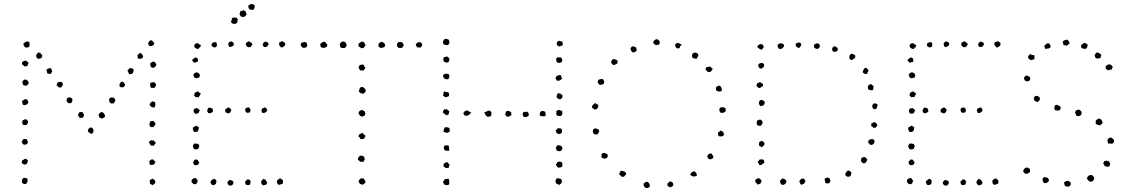

<svg xmlns="http://www.w3.org/2000/svg" viewBox="-20 -937 5757 980"><path d="M755.9 -730.5Q759.8 -727.5 760.7 -723.6Q761.7 -719.7 767.6 -720.7Q767.6 -715.8 765.6 -713.9Q763.7 -711.9 764.6 -707Q751 -699.2 744.1 -702.1Q737.3 -708 736.8 -710.4Q736.3 -712.9 736.3 -714.8Q737.3 -721.7 742.2 -727.1Q747.1 -732.4 755.9 -730.5ZM129.9 -722.7Q130.9 -713.9 130.4 -711.9Q129.9 -710 131.8 -708Q131.8 -705.1 130.4 -703.6Q128.9 -702.1 128.9 -697.3Q126 -695.3 121.1 -695.3Q116.2 -695.3 111.3 -693.4Q106.4 -698.2 105 -699.2Q103.5 -700.2 101.6 -704.1Q99.6 -708 99.6 -714.8Q106.4 -720.7 110.4 -723.1Q114.3 -725.6 120.1 -725.6ZM196.3 -657.2Q194.3 -655.3 194.8 -651.9Q195.3 -648.4 195.3 -643.6Q191.4 -643.6 189.5 -641.6Q187.5 -639.6 185.5 -637.7Q179.7 -638.7 173.8 -636.7Q168.9 -640.6 166 -645.5Q163.1 -650.4 165 -656.2Q169.9 -663.1 170.4 -664.1Q170.9 -665 172.9 -667Q174.8 -668.9 178.2 -668.5Q181.6 -668 184.6 -668Q187.5 -664.1 189.5 -661.1Q191.4 -658.2 196.3 -657.2ZM682.6 -639.6Q682.6 -643.6 682.6 -647.5Q682.6 -651.4 681.6 -653.3Q687.5 -663.1 691.9 -665Q696.3 -667 701.2 -665Q707 -656.2 709.5 -652.8Q711.9 -649.4 710 -647.5Q707 -640.6 704.1 -638.7Q701.2 -636.7 699.2 -636.7Q689.5 -637.7 687 -637.7Q684.6 -637.7 682.6 -639.6ZM590.8 -494.1Q590.8 -503.9 589.8 -507.8Q594.7 -516.6 599.1 -519Q603.5 -521.5 609.4 -518.6Q615.2 -509.8 617.7 -506.8Q620.1 -503.9 618.2 -502Q614.3 -495.1 611.8 -493.2Q609.4 -491.2 607.4 -491.2Q596.7 -492.2 594.7 -492.2Q592.8 -492.2 590.8 -494.1ZM91.8 -618.2Q94.7 -620.1 96.2 -621.6Q97.7 -623 100.6 -625Q108.4 -627 111.3 -627.9Q121.1 -622.1 123 -620.1Q125 -618.2 125 -613.3Q121.1 -605.5 120.6 -603.5Q120.1 -601.6 119.1 -599.6Q115.2 -599.6 113.3 -598.6Q111.3 -597.7 108.4 -597.7Q103.5 -598.6 100.1 -602.5Q96.7 -606.4 92.8 -608.4ZM748 -615.2Q759.8 -623 762.7 -622.1Q765.6 -621.1 769.5 -621.1Q771.5 -617.2 773.9 -614.7Q776.4 -612.3 778.3 -609.4L774.4 -598.6Q765.6 -590.8 764.6 -590.8Q762.7 -589.8 759.8 -591.3Q756.8 -592.8 753.9 -591.8Q750 -597.7 748.5 -599.6Q747.1 -601.6 747.1 -606.4ZM239.3 -589.8Q245.1 -575.2 247.1 -574.2Q243.2 -564.5 240.7 -562.5Q238.3 -560.5 236.3 -559.6Q233.4 -558.6 230.5 -560.1Q227.5 -561.5 222.7 -561.5Q219.7 -566.4 219.2 -571.8Q218.8 -577.1 216.8 -582Q229.5 -588.9 231.9 -588.9Q234.4 -588.9 239.3 -589.8ZM662.1 -582Q661.1 -568.4 658.7 -565.4Q656.2 -562.5 653.3 -559.6Q641.6 -557.6 640.6 -559.1Q639.6 -560.5 638.7 -559.6Q636.7 -565.4 634.3 -569.3Q631.8 -573.2 630.9 -579.1Q635.7 -581.1 637.7 -584.5Q639.6 -587.9 643.6 -589.8Q649.4 -587.9 654.8 -587.4Q660.2 -586.9 662.1 -582ZM749 -490.2Q749 -494.1 747.6 -497.1Q746.1 -500 746.1 -502.9Q746.1 -509.8 747.6 -510.7Q749 -511.7 747.1 -513.7Q754.9 -515.6 758.3 -517.1Q761.7 -518.6 766.6 -516.6Q771.5 -514.6 772.9 -512.2Q774.4 -509.8 776.4 -506.8Q776.4 -502 773.4 -496.1Q771.5 -489.3 765.6 -488.3Q754.9 -489.3 753.4 -488.8Q752 -488.3 749 -490.2ZM293.9 -519.5Q295.9 -515.6 297.9 -514.6Q299.8 -513.7 300.8 -509.8Q301.8 -504.9 297.9 -498Q295.9 -496.1 294.4 -493.7Q293 -491.2 289.1 -490.2Q280.3 -490.2 280.3 -491.2Q280.3 -492.2 278.3 -493.2Q269.5 -502 267.6 -502Q268.6 -504.9 271 -506.8Q273.4 -508.8 271.5 -513.7Q281.2 -520.5 285.2 -519Q289.1 -517.6 293.9 -519.5ZM126 -519.5Q127 -511.7 124 -507.3Q121.1 -502.9 116.2 -501Q111.3 -499 106 -500Q100.6 -501 96.7 -504.9Q97.7 -509.8 95.7 -512.2Q93.8 -514.6 93.8 -518.6Q100.6 -530.3 103.5 -530.3Q106.4 -531.2 110.8 -530.8Q115.2 -530.3 118.2 -528.3Q122.1 -522.5 123 -522Q124 -521.5 126 -519.5ZM559.6 -408.2Q556.6 -410.2 553.7 -409.2Q550.8 -408.2 548.8 -408.2Q539.1 -415 539.1 -416Q539.1 -417 538.1 -418.9Q538.1 -423.8 537.1 -426.3Q536.1 -428.7 537.1 -430.7Q540 -438.5 548.8 -439.5Q557.6 -440.4 565.4 -435.5Q564.5 -431.6 566.4 -429.7Q568.4 -427.7 568.4 -424.8Q568.4 -419.9 564.9 -416.5Q561.5 -413.1 559.6 -408.2ZM347.7 -415Q345.7 -413.1 342.8 -412.1Q339.8 -411.1 337.9 -409.2Q328.1 -410.2 323.2 -415.5Q318.4 -420.9 320.3 -428.7Q322.3 -439.5 332.5 -439.9Q342.8 -440.4 349.6 -431.6Q349.6 -424.8 347.7 -415ZM771.5 -416Q776.4 -392.6 765.6 -387.7Q754.9 -388.7 751 -393.1Q747.1 -397.5 744.1 -399.4Q743.2 -406.2 747.6 -411.1Q752 -416 756.8 -419.9Q760.7 -418.9 763.7 -418Q766.6 -417 771.5 -416ZM119.1 -428.7Q121.1 -418.9 126 -418L121.1 -407.2Q111.3 -400.4 107.4 -399.9Q103.5 -399.4 98.6 -401.4Q95.7 -404.3 94.7 -409.7Q93.8 -415 91.8 -420.9Q102.5 -427.7 105.5 -429.7Q108.4 -431.6 112.3 -430.7ZM401.4 -364.3Q408.2 -353.5 408.2 -350.6Q409.2 -346.7 407.2 -343.8Q405.3 -340.8 403.3 -336.9Q399.4 -336.9 396 -335.4Q392.6 -334 386.7 -335.9Q380.9 -344.7 379.4 -346.2Q377.9 -347.7 377.9 -350.6Q379.9 -354.5 381.3 -357.4Q382.8 -360.4 383.8 -363.3Q388.7 -365.2 391.6 -365.2Q394.5 -365.2 401.4 -364.3ZM502 -331.1Q498 -333 493.7 -334.5Q489.3 -335.9 486.3 -338.9Q485.4 -341.8 484.9 -344.7Q484.4 -347.7 482.4 -349.6Q484.4 -351.6 485.8 -355Q487.3 -358.4 489.3 -360.4Q498 -366.2 498.5 -365.7Q499 -365.2 500 -365.2Q510.7 -360.4 511.2 -356.9Q511.7 -353.5 514.6 -352.5Q514.6 -348.6 515.6 -346.2Q516.6 -343.8 514.6 -339.8Q512.7 -336.9 508.3 -335.9Q503.9 -335 502 -331.1ZM764.6 -290Q761.7 -289.1 759.3 -288.1Q756.8 -287.1 753.9 -288.1Q750 -288.1 748.5 -290.5Q747.1 -293 744.1 -293Q742.2 -301.8 742.7 -302.2Q743.2 -302.7 743.2 -304.7Q747.1 -315.4 746.6 -316.4Q746.1 -317.4 748 -318.4Q752.9 -318.4 756.8 -319.3Q760.7 -320.3 763.7 -319.3Q769.5 -312.5 771.5 -309.6Q773.4 -306.6 773.4 -303.7Q772.5 -298.8 769.5 -296.4Q766.6 -293.9 764.6 -290ZM97.7 -299.8Q94.7 -302.7 93.8 -309.1Q92.8 -315.4 94.7 -321.3Q98.6 -323.2 101.6 -325.7Q104.5 -328.1 109.4 -328.1Q121.1 -329.1 124 -311.5Q116.2 -297.9 110.4 -298.3Q104.5 -298.8 97.7 -299.8ZM439.5 -285.2Q440.4 -287.1 445.3 -286.1Q450.2 -285.2 452.1 -283.2Q460 -271.5 456.1 -261.7Q450.2 -253.9 446.3 -253.4Q442.4 -252.9 440.4 -257.8Q431.6 -261.7 429.7 -264.6Q427.7 -267.6 428.7 -272.5Q428.7 -277.3 432.6 -279.8Q436.5 -282.2 439.5 -285.2ZM762.7 -221.7Q767.6 -214.8 771 -212.9Q774.4 -210.9 774.4 -208Q774.4 -203.1 770.5 -200.7Q766.6 -198.2 764.6 -193.4Q760.7 -193.4 756.8 -193.4Q752.9 -193.4 750 -194.3Q744.1 -205.1 742.7 -206.1Q741.2 -207 740.2 -209Q741.2 -215.8 746.1 -219.2Q751 -222.7 756.8 -218.8ZM122.1 -216.8Q123 -204.1 114.7 -200.2Q106.4 -196.3 96.7 -201.2Q94.7 -203.1 94.2 -207Q93.8 -210.9 89.8 -211.9Q91.8 -216.8 94.7 -220.2Q97.7 -223.6 100.6 -227.5H112.3Q116.2 -225.6 117.7 -222.2Q119.1 -218.8 122.1 -216.8ZM774.4 -111.3Q771.5 -105.5 769.5 -103.5Q767.6 -101.6 766.6 -97.7Q750 -92.8 744.1 -97.7Q743.2 -101.6 743.2 -106Q743.2 -110.4 741.2 -113.3Q750 -122.1 752.4 -123Q754.9 -124 761.7 -123Q764.6 -120.1 767.1 -116.7Q769.5 -113.3 774.4 -111.3ZM123 -118.2Q120.1 -111.3 120.1 -108.4Q120.1 -105.5 118.2 -103.5Q117.2 -101.6 113.8 -99.6Q110.4 -97.7 107.4 -96.7Q101.6 -96.7 98.6 -99.6Q95.7 -102.5 90.8 -105.5Q90.8 -115.2 93.8 -118.2Q106.4 -126 107.9 -126.5Q109.4 -127 114.3 -126Q115.2 -123 118.2 -121.6Q121.1 -120.1 123 -118.2ZM112.3 2Q103.5 3.9 100.1 1Q96.7 -2 91.8 -4.9Q92.8 -8.8 91.8 -11.7Q90.8 -14.6 91.8 -17.6Q97.7 -25.4 97.2 -26.9Q96.7 -28.3 98.6 -28.3Q111.3 -31.2 120.1 -24.4Q124 -7.8 112.3 2ZM758.8 7.8Q753.9 5.9 751 3.9Q748 2 745.1 0Q744.1 -5.9 744.6 -9.8Q745.1 -13.7 744.1 -18.6Q749 -18.6 752 -21.5Q754.9 -24.4 759.8 -25.4Q763.7 -20.5 768.6 -18.1Q773.4 -15.6 772.5 -6.8Q770.5 1 766.6 2.9Q762.7 4.9 758.8 7.8Z M1083 -720.7Q1084 -717.8 1085.9 -716.3Q1087.9 -714.8 1086.9 -710Q1086.9 -701.2 1084.5 -698.2Q1082 -695.3 1077.1 -695.3Q1072.3 -694.3 1068.8 -696.8Q1065.4 -699.2 1061.5 -701.2Q1056.6 -710.9 1064.5 -717.8Q1075.2 -723.6 1077.6 -722.2Q1080.1 -720.7 1083 -720.7ZM1423.8 -726.6Q1431.6 -718.8 1434.6 -717.8Q1437.5 -709 1432.6 -703.1Q1423.8 -696.3 1420.9 -695.3Q1418 -694.3 1414.1 -695.3Q1409.2 -702.1 1407.2 -704.1Q1405.3 -706.1 1403.3 -710Q1404.3 -712.9 1405.3 -714.8Q1406.2 -716.8 1405.3 -720.7Q1410.2 -722.7 1414.1 -724.1Q1418 -725.6 1423.8 -726.6ZM1005.9 -706.1Q1002.9 -698.2 1002 -697.3Q1001 -696.3 1001 -694.3Q996.1 -695.3 995.6 -692.4Q995.1 -689.5 993.2 -686.5Q980.5 -688.5 976.1 -692.9Q971.7 -697.3 971.7 -701.2Q970.7 -709 977.1 -713.4Q983.4 -717.8 992.2 -715.8Q994.1 -710.9 998.5 -710Q1002.9 -709 1005.9 -706.1ZM1268.6 -710Q1266.6 -707 1263.7 -703.6Q1260.7 -700.2 1258.8 -696.3Q1254.9 -697.3 1251 -696.3Q1247.1 -695.3 1244.1 -697.3Q1235.4 -705.1 1235.4 -706.1Q1234.4 -714.8 1235.8 -716.3Q1237.3 -717.8 1238.3 -719.7Q1240.2 -721.7 1243.7 -723.1Q1247.1 -724.6 1252 -726.6Q1255.9 -724.6 1257.8 -721.7Q1259.8 -718.8 1264.6 -717.8ZM1345.7 -721.7Q1347.7 -718.8 1349.6 -715.8Q1351.6 -712.9 1350.6 -708Q1345.7 -705.1 1343.8 -699.2Q1331.1 -695.3 1329.6 -697.3Q1328.1 -699.2 1324.2 -699.2Q1324.2 -702.1 1322.3 -705.1Q1320.3 -708 1321.3 -710.9Q1322.3 -718.8 1335 -725.6Q1338.9 -724.6 1340.3 -722.2Q1341.8 -719.7 1345.7 -721.7ZM988.3 -620.1Q983.4 -621.1 980.5 -619.6Q977.5 -618.2 974.6 -616.2Q964.8 -620.1 960 -630.9Q972.7 -639.6 975.6 -644.5Q979.5 -643.6 983.9 -641.6Q988.3 -639.6 990.2 -633.8Q991.2 -631.8 990.2 -627.4Q989.3 -623 988.3 -620.1ZM1001 -550.8Q996.1 -543 997.1 -543Q998 -543 996.1 -541Q990.2 -540 984.4 -538.1Q978.5 -536.1 973.6 -540Q970.7 -544.9 968.3 -548.8Q965.8 -552.7 967.8 -558.6Q977.5 -567.4 979.5 -566.9Q981.4 -566.4 983.4 -568.4Q987.3 -567.4 990.2 -565.4Q993.2 -563.5 997.1 -561.5Q999 -553.7 1001 -550.8ZM1004.9 -460.9Q1001 -449.2 998 -447.3Q995.1 -445.3 996.1 -440.4Q991.2 -440.4 987.8 -441.4Q984.4 -442.4 980.5 -440.4Q977.5 -442.4 976.1 -444.3Q974.6 -446.3 970.7 -447.3Q970.7 -452.1 972.2 -453.6Q973.6 -455.1 971.7 -460Q975.6 -464.8 983.9 -468.8Q992.2 -472.7 997.1 -463.9ZM1065.4 -381.8Q1066.4 -377.9 1066.4 -374.5Q1066.4 -371.1 1067.4 -369.1Q1064.5 -364.3 1057.6 -360.8Q1050.8 -357.4 1042 -360.4Q1041 -364.3 1039.1 -366.2Q1037.1 -368.2 1038.1 -375Q1043 -385.7 1043.9 -385.7Q1044.9 -385.7 1044.9 -387.7Q1056.6 -387.7 1059.1 -385.3Q1061.5 -382.8 1065.4 -381.8ZM1000 -374Q994.1 -360.4 989.3 -357.4Q985.4 -357.4 982.4 -356.9Q979.5 -356.4 975.6 -356.4Q975.6 -359.4 972.7 -360.8Q969.7 -362.3 968.8 -365.2Q965.8 -377 974.6 -383.8Q978.5 -382.8 980.5 -384.3Q982.4 -385.7 987.3 -384.8Q990.2 -381.8 993.7 -379.4Q997.1 -377 1000 -374ZM1148.4 -388.7Q1151.4 -385.7 1154.8 -383.3Q1158.2 -380.9 1161.1 -377Q1157.2 -364.3 1153.3 -361.3Q1149.4 -358.4 1144.5 -358.4Q1132.8 -362.3 1131.8 -363.3Q1127.9 -373 1129.4 -375.5Q1130.9 -377.9 1131.8 -379.9Q1142.6 -387.7 1142.6 -387.7ZM1252 -361.3Q1248 -363.3 1246.1 -361.8Q1244.1 -360.4 1241.2 -361.3Q1233.4 -365.2 1233.9 -366.2Q1234.4 -367.2 1233.4 -369.1Q1230.5 -374 1231.9 -379.4Q1233.4 -384.8 1236.3 -386.7Q1247.1 -387.7 1247.6 -388.7Q1248 -389.6 1249 -389.6Q1260.7 -379.9 1258.8 -372.6Q1256.8 -365.2 1252 -361.3ZM1336.9 -387.7Q1339.8 -382.8 1342.3 -378.9Q1344.7 -375 1342.8 -370.1Q1333 -360.4 1329.1 -360.8Q1325.2 -361.3 1320.3 -360.4Q1317.4 -362.3 1316.9 -366.7Q1316.4 -371.1 1313.5 -373Q1315.4 -377 1316.4 -378.4Q1317.4 -379.9 1319.3 -384.8Q1325.2 -383.8 1327.6 -386.7Q1330.1 -389.6 1336.9 -387.7ZM991.2 -267.6Q986.3 -265.6 982.4 -264.2Q978.5 -262.7 970.7 -263.7Q969.7 -266.6 968.3 -268.1Q966.8 -269.5 964.8 -274.4Q964.8 -275.4 964.4 -279.8Q963.9 -284.2 964.8 -286.1Q976.6 -293 982.4 -295.9Q986.3 -293.9 988.8 -291.5Q991.2 -289.1 995.1 -288.1Q994.1 -276.4 992.7 -274.4Q991.2 -272.5 991.2 -267.6ZM993.2 -202.1Q995.1 -199.2 995.6 -196.3Q996.1 -193.4 998 -191.4Q997.1 -187.5 995.1 -185.5Q993.2 -183.6 994.1 -178.7Q981.4 -172.9 978.5 -174.3Q975.6 -175.8 970.7 -175.8Q968.8 -180.7 966.3 -183.6Q963.9 -186.5 964.8 -194.3Q970.7 -206.1 977.1 -204.6Q983.4 -203.1 993.2 -202.1ZM990.2 -120.1Q991.2 -112.3 993.7 -111.8Q996.1 -111.3 997.1 -109.4Q996.1 -106.4 994.6 -102.5Q993.2 -98.6 991.2 -96.7Q976.6 -90.8 971.7 -95.7Q966.8 -100.6 965.8 -108.4Q971.7 -119.1 973.6 -120.6Q975.6 -122.1 977.5 -124Q979.5 -122.1 983.9 -122.1Q988.3 -122.1 990.2 -120.1ZM978.5 3.9Q974.6 1 966.8 2.9Q964.8 0 962.9 -2.9Q960.9 -5.9 958 -7.8Q957 -12.7 958 -15.1Q959 -17.6 960 -21.5Q969.7 -28.3 972.2 -27.8Q974.6 -27.3 976.6 -29.3Q981.4 -27.3 983.4 -22.9Q985.4 -18.6 989.3 -15.6Q987.3 -2 978.5 3.9ZM1078.1 -23.4Q1079.1 -18.6 1081.5 -17.6Q1084 -16.6 1085 -12.7Q1085 -7.8 1083 -5.9Q1081.1 -3.9 1083 1Q1079.1 2 1077.6 4.4Q1076.2 6.8 1071.3 7.8Q1069.3 7.8 1065.9 7.8Q1062.5 7.8 1060.5 5.9Q1057.6 -2 1056.2 -2Q1054.7 -2 1054.7 -3.9Q1053.7 -6.8 1055.2 -9.3Q1056.6 -11.7 1057.6 -15.6Q1062.5 -17.6 1066.4 -21.5Q1070.3 -25.4 1078.1 -23.4ZM1322.3 -24.4Q1327.1 -22.5 1332 -21Q1336.9 -19.5 1338.9 -12.7Q1345.7 -6.8 1343.3 -2.9Q1340.8 1 1338.9 4.9Q1335 6.8 1331.1 7.8Q1327.1 8.8 1321.3 8.8Q1318.4 5.9 1316.4 2.4Q1314.5 -1 1312.5 -3.9Q1312.5 -7.8 1313.5 -9.8Q1314.5 -11.7 1314.5 -15.6Q1320.3 -15.6 1322.3 -24.4ZM1259.8 -9.8Q1257.8 -4.9 1257.8 -1.5Q1257.8 2 1254.9 5.9Q1238.3 10.7 1233.4 2.9Q1232.4 -3.9 1231 -4.9Q1229.5 -5.9 1231.4 -10.7Q1241.2 -18.6 1241.2 -20Q1241.2 -21.5 1242.2 -21.5Q1253.9 -21.5 1255.4 -17.6Q1256.8 -13.7 1259.8 -9.8ZM1151.4 -18.6Q1163.1 -17.6 1170.9 -10.7Q1172.9 0 1167.5 5.4Q1162.1 10.7 1157.2 10.7Q1149.4 10.7 1144 4.4Q1138.7 -2 1142.6 -9.8Q1144.5 -12.7 1146.5 -13.7Q1148.4 -14.6 1151.4 -18.6ZM1403.3 6.8Q1398.4 3.9 1395.5 -1Q1391.6 -11.7 1395.5 -17.6Q1405.3 -24.4 1406.2 -25.4Q1407.2 -26.4 1409.2 -26.4Q1414.1 -26.4 1416.5 -22.9Q1418.9 -19.5 1422.9 -18.6Q1425.8 -13.7 1424.3 -10.3Q1422.9 -6.8 1424.8 -2Q1420.9 2 1415 3.4Q1409.2 4.9 1403.3 6.8ZM1150.4 -697.3Q1148.4 -701.2 1146.5 -705.6Q1144.5 -710 1145.5 -715.8Q1148.4 -717.8 1149.4 -720.7Q1150.4 -723.6 1154.3 -724.6Q1160.2 -726.6 1165 -723.6Q1169.9 -720.7 1173.8 -716.8Q1173.8 -707 1168.9 -702.1Q1159.2 -696.3 1150.4 -697.3ZM1273.4 -886.7Q1268.6 -887.7 1264.6 -887.2Q1260.7 -886.7 1254.9 -888.7Q1247.1 -896.5 1248 -900.4Q1249 -904.3 1247.1 -908.2Q1252 -912.1 1258.3 -915Q1264.6 -918 1271.5 -915Q1275.4 -914.1 1276.4 -911.6Q1277.3 -909.2 1281.2 -907.2Q1279.3 -897.5 1277.3 -893.6Q1275.4 -889.6 1273.4 -886.7ZM1239.3 -864.3Q1237.3 -859.4 1234.4 -857.9Q1231.4 -856.4 1229.5 -851.6Q1225.6 -850.6 1222.2 -851.1Q1218.8 -851.6 1215.8 -850.6Q1208 -852.5 1207 -856.4Q1206.1 -860.4 1203.1 -861.3Q1204.1 -867.2 1204.1 -870.1Q1204.1 -873 1206.1 -878.9Q1210.9 -880.9 1215.8 -882.3Q1220.7 -883.8 1225.6 -884.8Q1228.5 -882.8 1230.5 -880.4Q1232.4 -877.9 1235.4 -876Q1235.4 -867.2 1239.3 -864.3ZM1188.5 -845.7Q1190.4 -843.8 1190.9 -841.3Q1191.4 -838.9 1195.3 -836.9Q1191.4 -835 1191.4 -830.6Q1191.4 -826.2 1192.4 -824.2Q1186.5 -817.4 1184.6 -816.9Q1182.6 -816.4 1181.6 -814.5Q1178.7 -816.4 1174.8 -815.4Q1170.9 -814.5 1168 -816.4Q1165 -817.4 1163.1 -819.8Q1161.1 -822.3 1159.2 -824.2Q1160.2 -831.1 1162.1 -833.5Q1164.1 -835.9 1163.1 -842.8Q1167 -847.7 1173.8 -847.7Q1180.7 -847.7 1188.5 -845.7Z M1747.1 -702.1Q1747.1 -697.3 1744.1 -696.3Q1741.2 -695.3 1740.2 -691.4Q1735.4 -691.4 1727.5 -691.9Q1719.7 -692.4 1716.8 -697.3Q1713.9 -710.9 1713.9 -711.9Q1714.8 -714.8 1717.3 -716.3Q1719.7 -717.8 1720.7 -721.7Q1731.4 -726.6 1735.4 -724.6Q1739.3 -722.7 1743.2 -721.7Q1743.2 -719.7 1745.1 -716.8Q1747.1 -713.9 1748.5 -710.9Q1750 -708 1750 -705.6Q1750 -703.1 1747.1 -702.1ZM1543.9 -720.7Q1549.8 -708 1547.9 -703.1Q1545.9 -698.2 1543.9 -695.3Q1538.1 -693.4 1532.2 -692.9Q1526.4 -692.4 1522.5 -695.3Q1514.6 -705.1 1514.6 -706.1Q1516.6 -713.9 1516.6 -716.8Q1529.3 -723.6 1534.2 -722.7Q1539.1 -721.7 1543.9 -720.7ZM1845.7 -703.1Q1843.8 -701.2 1840.8 -700.2Q1837.9 -699.2 1838.9 -694.3Q1835 -692.4 1832.5 -692.4Q1830.1 -692.4 1826.2 -690.4Q1821.3 -692.4 1818.4 -695.3Q1815.4 -698.2 1810.5 -700.2Q1810.5 -704.1 1810.1 -707Q1809.6 -710 1809.6 -713.9Q1814.5 -716.8 1818.4 -719.7Q1822.3 -722.7 1827.1 -725.6Q1837.9 -720.7 1838.9 -720.7Q1842.8 -710.9 1844.2 -709Q1845.7 -707 1845.7 -703.1ZM2040 -710.9Q2041 -704.1 2038.1 -700.7Q2035.2 -697.3 2033.2 -693.4Q2027.3 -693.4 2022.9 -692.4Q2018.6 -691.4 2013.7 -693.4Q2011.7 -695.3 2009.8 -697.8Q2007.8 -700.2 2005.9 -702.1Q2007.8 -705.1 2006.8 -709Q2005.9 -712.9 2006.8 -714.8Q2010.7 -718.8 2011.7 -719.7Q2012.7 -720.7 2014.6 -722.7Q2021.5 -722.7 2023.9 -722.7Q2026.4 -722.7 2032.2 -721.7Q2035.2 -715.8 2040 -710.9ZM2127.9 -720.7Q2137.7 -711.9 2133.8 -702.1Q2127 -696.3 2125 -694.3Q2121.1 -693.4 2117.2 -694.8Q2113.3 -696.3 2108.4 -695.3Q2101.6 -707 2102.5 -711.9Q2111.3 -721.7 2116.7 -721.7Q2122.1 -721.7 2127.9 -720.7ZM1637.7 -724.6Q1644.5 -716.8 1645 -715.8Q1645.5 -714.8 1648.4 -712.9Q1650.4 -710.9 1649.9 -708.5Q1649.4 -706.1 1650.4 -701.2Q1641.6 -693.4 1636.7 -693.4Q1627 -693.4 1626 -692.9Q1625 -692.4 1623 -693.4Q1621.1 -694.3 1618.2 -697.3Q1615.2 -700.2 1615.2 -702.1Q1616.2 -706.1 1615.2 -707Q1614.3 -708 1614.3 -712.9Q1623 -719.7 1627 -722.2Q1630.9 -724.6 1634.8 -722.7ZM1946.3 -707Q1945.3 -698.2 1937 -694.8Q1928.7 -691.4 1918.9 -693.4Q1917 -695.3 1915 -697.8Q1913.1 -700.2 1909.2 -701.2Q1913.1 -703.1 1912.1 -707Q1911.1 -710.9 1913.1 -713.9Q1917 -718.8 1920.9 -721.2Q1924.8 -723.6 1926.8 -723.6Q1930.7 -723.6 1933.1 -721.7Q1935.5 -719.7 1939.5 -718.8Q1944.3 -712.9 1944.3 -710.9Q1944.3 -709 1946.3 -707ZM1835.9 -606.4Q1838.9 -602.5 1839.8 -597.7Q1840.8 -592.8 1845.7 -591.8Q1842.8 -586.9 1839.8 -582.5Q1836.9 -578.1 1831.1 -576.2Q1824.2 -579.1 1821.8 -577.6Q1819.3 -576.2 1817.4 -578.1Q1815.4 -581.1 1814 -585Q1812.5 -588.9 1809.6 -591.8Q1813.5 -595.7 1813.5 -602.5Q1823.2 -609.4 1835.9 -606.4ZM1847.7 -474.6Q1843.8 -468.8 1843.8 -467.3Q1843.8 -465.8 1842.8 -464.8Q1840.8 -462.9 1837.9 -461.4Q1835 -460 1833 -458Q1826.2 -461.9 1824.7 -460.9Q1823.2 -460 1821.3 -460.9Q1819.3 -462.9 1817.4 -464.8Q1815.4 -466.8 1811.5 -467.8Q1814.5 -484.4 1817.4 -488.3Q1820.3 -492.2 1825.7 -493.2Q1831.1 -494.1 1835.9 -490.2Q1843.8 -483.4 1844.7 -480.5Q1845.7 -477.5 1847.7 -474.6ZM1841.8 -369.1Q1841.8 -364.3 1842.8 -362.8Q1843.8 -361.3 1845.7 -358.4Q1839.8 -346.7 1840.3 -346.7Q1840.8 -346.7 1836.9 -344.7Q1830.1 -340.8 1826.2 -342.8Q1822.3 -344.7 1817.4 -345.7Q1815.4 -347.7 1814.5 -351.6Q1813.5 -355.5 1809.6 -357.4Q1809.6 -362.3 1812 -365.7Q1814.5 -369.1 1816.4 -372.1Q1820.3 -373 1823.2 -374Q1826.2 -375 1830.1 -376Q1833 -374 1835 -372.1Q1836.9 -370.1 1841.8 -369.1ZM1845.7 -244.1Q1846.7 -240.2 1843.3 -239.3Q1839.8 -238.3 1841.8 -232.4Q1832 -223.6 1819.3 -228.5Q1814.5 -238.3 1812.5 -238.8Q1810.5 -239.3 1809.6 -241.2Q1809.6 -247.1 1814.5 -251Q1820.3 -254.9 1826.2 -257.3Q1832 -259.8 1834 -253.9Q1841.8 -247.1 1845.7 -244.1ZM1841.8 -122.1Q1837.9 -116.2 1836.4 -114.3Q1835 -112.3 1834 -110.4Q1829.1 -111.3 1825.2 -111.3Q1821.3 -111.3 1816.4 -112.3Q1814.5 -117.2 1810.5 -119.1Q1806.6 -121.1 1805.7 -126Q1810.5 -134.8 1812.5 -137.2Q1814.5 -139.6 1817.4 -141.6Q1822.3 -143.6 1828.6 -142.1Q1835 -140.6 1838.9 -135.7ZM1844.7 -3.9Q1835.9 2.9 1834 4.4Q1832 5.9 1830.1 5.9Q1828.1 5.9 1825.2 3.9Q1822.3 2 1818.4 2.9Q1815.4 -1 1813 -4.4Q1810.5 -7.8 1810.5 -12.7Q1811.5 -17.6 1815.4 -20.5Q1819.3 -23.4 1821.3 -26.4Q1826.2 -27.3 1829.6 -26.9Q1833 -26.4 1836.9 -25.4Q1838.9 -19.5 1842.8 -16.1Q1846.7 -12.7 1844.7 -3.9Z M2247.1 -738.3Q2256.8 -739.3 2261.2 -737.8Q2265.6 -736.3 2270.5 -734.4Q2276.4 -719.7 2272.5 -713.9Q2268.6 -708 2262.7 -706.1Q2258.8 -706.1 2252 -708Q2245.1 -710 2243.2 -711.9Q2240.2 -721.7 2241.2 -723.1Q2242.2 -724.6 2242.2 -726.6Q2243.2 -731.4 2246.1 -732.4Q2249 -733.4 2247.1 -738.3ZM2850.6 -723.6Q2850.6 -717.8 2852.1 -714.4Q2853.5 -710.9 2851.6 -705.1Q2846.7 -705.1 2843.8 -703.1Q2840.8 -701.2 2835.9 -699.2Q2833 -701.2 2828.1 -703.1Q2823.2 -705.1 2822.3 -710Q2820.3 -712.9 2821.8 -715.8Q2823.2 -718.8 2824.2 -723.6Q2826.2 -725.6 2831.5 -728Q2836.9 -730.5 2839.8 -725.6Q2843.8 -727.5 2845.7 -726.6Q2847.7 -725.6 2850.6 -723.6ZM2246.1 -622.1Q2243.2 -627 2243.2 -630.9Q2243.2 -634.8 2243.2 -642.6Q2252.9 -649.4 2265.6 -647.5Q2266.6 -643.6 2270.5 -642.1Q2274.4 -640.6 2273.4 -636.7Q2274.4 -627 2271 -622.6Q2267.6 -618.2 2263.7 -618.2Q2259.8 -616.2 2255.4 -618.2Q2251 -620.1 2246.1 -622.1ZM2848.6 -620.1Q2843.8 -619.1 2838.9 -617.2Q2834 -615.2 2829.1 -616.2Q2816.4 -620.1 2819.3 -638.7Q2823.2 -644.5 2829.1 -644Q2835 -643.6 2841.8 -644.5Q2843.8 -641.6 2846.2 -639.6Q2848.6 -637.7 2849.6 -632.8Q2850.6 -629.9 2849.1 -627Q2847.7 -624 2848.6 -620.1ZM2841.8 -553.7Q2844.7 -549.8 2845.7 -544.9Q2846.7 -540 2848.6 -535.2Q2843.8 -530.3 2837.9 -526.9Q2832 -523.4 2822.3 -525.4Q2820.3 -528.3 2818.8 -531.7Q2817.4 -535.2 2815.4 -537.1Q2819.3 -544.9 2818.8 -545.4Q2818.4 -545.9 2820.3 -547.9Q2832 -554.7 2834.5 -553.7Q2836.9 -552.7 2841.8 -553.7ZM2271.5 -557.6Q2271.5 -554.7 2272.9 -551.8Q2274.4 -548.8 2274.4 -546.9Q2274.4 -543 2271.5 -540.5Q2268.6 -538.1 2269.5 -533.2Q2255.9 -530.3 2248.5 -536.1Q2241.2 -542 2241.2 -553.7Q2249 -558.6 2250 -559.1Q2251 -559.6 2251 -560.5Q2257.8 -561.5 2262.2 -560.5Q2266.6 -559.6 2271.5 -557.6ZM2829.1 -462.9Q2830.1 -459 2840.8 -459Q2842.8 -457 2845.7 -455.1Q2848.6 -453.1 2850.6 -451.2V-438.5Q2846.7 -436.5 2844.2 -432.6Q2841.8 -428.7 2833 -430.7Q2824.2 -436.5 2823.2 -438Q2822.3 -439.5 2821.3 -440.4Q2821.3 -449.2 2822.3 -451.2Q2823.2 -453.1 2824.2 -455.1ZM2246.1 -469.7Q2251 -468.8 2256.8 -467.8Q2262.7 -466.8 2267.6 -465.8Q2272.5 -461.9 2272.5 -456.1Q2272.5 -450.2 2270.5 -445.3Q2265.6 -445.3 2262.7 -442.9Q2259.8 -440.4 2255.9 -440.4Q2250 -441.4 2247.1 -444.8Q2244.1 -448.2 2240.2 -451.2Q2245.1 -460 2244.1 -460.4Q2243.2 -460.9 2243.2 -462.9ZM2848.6 -372.1Q2850.6 -364.3 2850.1 -356.4Q2849.6 -348.6 2841.8 -344.7Q2836.9 -343.8 2833 -345.2Q2829.1 -346.7 2827.1 -344.7Q2825.2 -346.7 2822.8 -349.1Q2820.3 -351.6 2818.4 -355.5Q2818.4 -359.4 2820.3 -362.3Q2822.3 -365.2 2818.4 -367.2Q2822.3 -372.1 2825.7 -374Q2829.1 -376 2833 -376Q2835.9 -376 2839.8 -373.5Q2843.8 -371.1 2848.6 -372.1ZM2385.7 -363.3Q2376 -352.5 2374.5 -351.1Q2373 -349.6 2368.2 -347.7Q2364.3 -345.7 2360.8 -346.2Q2357.4 -346.7 2350.6 -347.7Q2350.6 -352.5 2348.1 -353.5Q2345.7 -354.5 2344.7 -359.4Q2353.5 -374 2362.8 -373Q2372.1 -372.1 2376 -366.2ZM2489.3 -350.6Q2486.3 -348.6 2484.9 -345.7Q2483.4 -342.8 2480.5 -341.8Q2467.8 -339.8 2464.8 -343.3Q2461.9 -346.7 2457 -350.6Q2457 -355.5 2455.1 -358.4Q2453.1 -361.3 2451.2 -363.3Q2461.9 -366.2 2466.8 -369.6Q2471.7 -373 2480.5 -372.1Q2487.3 -366.2 2486.8 -364.7Q2486.3 -363.3 2488.3 -364.3Q2490.2 -359.4 2487.8 -356.9Q2485.4 -354.5 2489.3 -350.6ZM2588.9 -364.3Q2588.9 -360.4 2589.8 -356.4Q2590.8 -352.5 2589.8 -349.6Q2582 -342.8 2576.2 -341.8Q2570.3 -340.8 2565.4 -342.8Q2563.5 -344.7 2561.5 -347.7Q2559.6 -350.6 2558.6 -352.5Q2558.6 -354.5 2560.1 -359.9Q2561.5 -365.2 2563.5 -367.2Q2568.4 -372.1 2575.7 -370.6Q2583 -369.1 2588.9 -364.3ZM2762.7 -366.2Q2766.6 -354.5 2765.1 -350.6Q2763.7 -346.7 2762.7 -343.8Q2756.8 -342.8 2755.9 -343.8Q2754.9 -344.7 2752 -342.8Q2740.2 -344.7 2738.3 -346.2Q2736.3 -347.7 2734.4 -349.6Q2735.4 -362.3 2738.3 -365.7Q2741.2 -369.1 2746.1 -371.1Q2754.9 -370.1 2757.8 -368.7Q2760.7 -367.2 2762.7 -366.2ZM2672.9 -366.2Q2679.7 -357.4 2678.7 -354Q2677.7 -350.6 2680.7 -349.6Q2672.9 -342.8 2671.4 -341.8Q2669.9 -340.8 2665 -339.8Q2659.2 -338.9 2654.3 -339.8Q2650.4 -342.8 2648.9 -348.6Q2647.5 -354.5 2647.5 -359.4Q2652.3 -368.2 2672.9 -366.2ZM2271.5 -355.5Q2268.6 -353.5 2265.1 -351.1Q2261.7 -348.6 2258.8 -348.6Q2246.1 -358.4 2241.2 -361.3Q2241.2 -374 2244.1 -374.5Q2247.1 -375 2249 -379.9Q2252.9 -378.9 2255.9 -379.4Q2258.8 -379.9 2261.7 -378.9Q2270.5 -370.1 2273.4 -370.1Q2272.5 -363.3 2271.5 -361.3Q2270.5 -359.4 2271.5 -355.5ZM2820.3 -258.8Q2819.3 -262.7 2818.4 -265.6Q2817.4 -268.6 2815.4 -272.5Q2820.3 -272.5 2821.3 -275.9Q2822.3 -279.3 2825.2 -281.2Q2830.1 -283.2 2835.4 -282.2Q2840.8 -281.2 2845.7 -280.3Q2847.7 -276.4 2848.6 -268.6Q2848.6 -258.8 2843.3 -255.9Q2837.9 -252.9 2832 -252.9Q2828.1 -253.9 2825.7 -255.4Q2823.2 -256.8 2820.3 -258.8ZM2274.4 -283.2Q2275.4 -279.3 2274.9 -275.4Q2274.4 -271.5 2276.4 -266.6Q2264.6 -256.8 2257.3 -259.8Q2250 -262.7 2244.1 -264.6Q2244.1 -276.4 2246.1 -278.3Q2248 -280.3 2248 -284.2Q2253.9 -289.1 2261.2 -287.6Q2268.6 -286.1 2274.4 -283.2ZM2823.2 -168Q2820.3 -169.9 2819.8 -174.3Q2819.3 -178.7 2816.4 -181.6Q2820.3 -191.4 2827.1 -196.3Q2832 -197.3 2835 -194.8Q2837.9 -192.4 2843.8 -193.4Q2846.7 -189.5 2849.6 -184.6Q2852.5 -179.7 2848.6 -173.8Q2844.7 -168 2842.8 -167.5Q2840.8 -167 2839.8 -165Q2830.1 -165 2823.2 -168ZM2273.4 -168Q2261.7 -167 2252 -168Q2247.1 -176.8 2245.1 -178.7Q2245.1 -183.6 2246.1 -188Q2247.1 -192.4 2249 -194.3Q2256.8 -195.3 2260.3 -195.3Q2263.7 -195.3 2270.5 -194.3Q2271.5 -179.7 2273.4 -168ZM2848.6 -108.4Q2850.6 -103.5 2850.6 -96.7Q2850.6 -89.8 2848.6 -85Q2838.9 -81.1 2829.1 -81.1Q2821.3 -87.9 2820.3 -91.3Q2819.3 -94.7 2817.4 -98.6Q2820.3 -100.6 2821.8 -103.5Q2823.2 -106.4 2824.2 -109.4Q2827.1 -109.4 2829.6 -110.8Q2832 -112.3 2835 -112.3Q2838.9 -112.3 2842.3 -110.8Q2845.7 -109.4 2848.6 -108.4ZM2276.4 -96.7Q2274.4 -92.8 2272.5 -90.3Q2270.5 -87.9 2271.5 -82Q2264.6 -77.1 2252.9 -80.1Q2251 -82 2249 -84.5Q2247.1 -86.9 2243.2 -87.9Q2243.2 -91.8 2244.1 -93.8Q2245.1 -95.7 2244.1 -100.6Q2257.8 -109.4 2260.3 -109.4Q2262.7 -109.4 2266.6 -107.4Q2269.5 -97.7 2276.4 -96.7ZM2845.7 -22.5Q2845.7 -17.6 2847.2 -14.2Q2848.6 -10.7 2847.7 -6.8Q2843.8 1 2840.3 2Q2836.9 2.9 2835.9 6.8Q2832 4.9 2829.1 4.4Q2826.2 3.9 2822.3 2Q2818.4 -1 2816.9 -4.4Q2815.4 -7.8 2815.4 -10.7Q2816.4 -20.5 2818.4 -21Q2820.3 -21.5 2817.4 -23.4Q2824.2 -28.3 2831.5 -26.4Q2838.9 -24.4 2845.7 -22.5ZM2268.6 -25.4Q2270.5 -23.4 2272 -19.5Q2273.4 -15.6 2271.5 -13.7Q2275.4 -2 2271.5 4.9Q2267.6 7.8 2262.2 7.8Q2256.8 7.8 2250 6.8Q2248 4.9 2247.1 2Q2246.1 -1 2242.2 -2Q2240.2 -8.8 2244.1 -13.2Q2248 -17.6 2250 -22.5Q2256.8 -23.4 2259.8 -23.4Q2262.7 -23.4 2268.6 -25.4Z M3334 -738.3Q3337.9 -733.4 3345.7 -728.5Q3345.7 -725.6 3346.7 -723.1Q3347.7 -720.7 3347.7 -717.8Q3346.7 -710.9 3340.8 -709Q3335 -707 3328.1 -706.1Q3319.3 -712.9 3317.4 -714.4Q3315.4 -715.8 3313.5 -716.8Q3316.4 -723.6 3315.9 -725.1Q3315.4 -726.6 3316.4 -727.5Q3325.2 -736.3 3328.6 -735.8Q3332 -735.4 3334 -738.3ZM3459 -710.9Q3456.1 -700.2 3454.1 -702.6Q3452.1 -705.1 3450.2 -702.1Q3452.1 -691.4 3445.3 -690.4Q3438.5 -689.5 3432.6 -691.4Q3429.7 -696.3 3427.2 -700.7Q3424.8 -705.1 3426.8 -710.9Q3434.6 -716.8 3435.5 -717.8Q3445.3 -718.8 3452.1 -711.9ZM3228.5 -693.4Q3227.5 -689.5 3228.5 -686Q3229.5 -682.6 3230.5 -678.7Q3225.6 -675.8 3221.7 -672.4Q3217.8 -668.9 3209 -669.9Q3204.1 -675.8 3202.1 -676.8Q3200.2 -677.7 3202.1 -678.7Q3196.3 -689.5 3199.2 -691.4Q3202.1 -693.4 3203.1 -698.2Q3210.9 -702.1 3216.8 -699.2Q3222.7 -696.3 3228.5 -693.4ZM3535.2 -636.7Q3527.3 -638.7 3521 -639.2Q3514.6 -639.6 3512.7 -647.5Q3510.7 -651.4 3512.2 -654.8Q3513.7 -658.2 3514.6 -663.1Q3527.3 -670.9 3533.2 -668Q3539.1 -665 3543 -662.1Q3544.9 -652.3 3543.9 -651.4Q3543 -650.4 3542 -648.4Q3537.1 -638.7 3536.6 -638.7Q3536.1 -638.7 3535.2 -636.7ZM3114.3 -635.7Q3125 -632.8 3129.4 -629.4Q3133.8 -626 3131.8 -619.1Q3131.8 -614.3 3129.4 -612.3Q3127 -610.4 3122.1 -608.4Q3114.3 -604.5 3111.3 -605Q3108.4 -605.5 3103.5 -611.3Q3100.6 -615.2 3099.6 -617.7Q3098.6 -620.1 3100.6 -625Q3102.5 -629.9 3108.4 -634.8ZM3618.2 -585.9Q3613.3 -576.2 3609.9 -573.7Q3606.4 -571.3 3604.5 -569.3Q3599.6 -568.4 3597.2 -569.8Q3594.7 -571.3 3590.8 -570.3Q3588.9 -575.2 3585 -577.1Q3581.1 -579.1 3581.1 -584Q3585 -594.7 3585.9 -594.2Q3586.9 -593.8 3588.9 -594.7Q3601.6 -596.7 3603 -597.7Q3604.5 -598.6 3606.4 -596.7Q3609.4 -593.8 3611.3 -590.8Q3613.3 -587.9 3618.2 -585.9ZM3030.3 -515.6Q3032.2 -526.4 3035.2 -530.3Q3047.9 -534.2 3050.8 -533.7Q3053.7 -533.2 3057.6 -533.2Q3064.5 -523.4 3063.5 -519Q3062.5 -514.6 3062.5 -509.8Q3051.8 -503.9 3046.9 -503.9Q3042 -503.9 3038.1 -504.9Q3037.1 -508.8 3034.7 -510.7Q3032.2 -512.7 3030.3 -515.6ZM3665 -475.6Q3660.2 -468.8 3648.4 -469.7Q3643.6 -470.7 3640.6 -472.7Q3637.7 -474.6 3634.8 -476.6Q3634.8 -482.4 3634.3 -484.9Q3633.8 -487.3 3634.8 -492.2Q3639.6 -495.1 3643.6 -498Q3647.5 -501 3655.3 -499Q3664.1 -488.3 3663.6 -484.4Q3663.1 -480.5 3665 -475.6ZM3034.2 -402.3Q3034.2 -377.9 3013.7 -377.9Q3006.8 -384.8 3004.9 -385.3Q3002.9 -385.7 3002 -387.7Q3001 -390.6 3002 -393.1Q3002.9 -395.5 3003.9 -399.4Q3011.7 -406.2 3013.7 -408.2Q3015.6 -410.2 3018.6 -410.2Q3022.5 -409.2 3025.9 -405.8Q3029.3 -402.3 3034.2 -402.3ZM3682.6 -385.7Q3683.6 -382.8 3683.6 -378.4Q3683.6 -374 3684.6 -371.1Q3677.7 -358.4 3658.2 -361.3Q3650.4 -372.1 3651.4 -376Q3652.3 -379.9 3654.3 -386.7Q3657.2 -388.7 3662.1 -388.7Q3667 -388.7 3670.9 -390.6Q3675.8 -386.7 3682.6 -385.7ZM3012.7 -281.2Q3015.6 -280.3 3018.6 -281.2Q3021.5 -282.2 3023.4 -281.2Q3025.4 -279.3 3029.3 -278.3Q3033.2 -277.3 3035.2 -275.4Q3039.1 -269.5 3038.1 -264.6Q3032.2 -254.9 3031.2 -253.4Q3030.3 -252 3028.3 -251Q3016.6 -250 3013.2 -252.4Q3009.8 -254.9 3007.8 -256.8Q3003.9 -271.5 3006.8 -273.9Q3009.8 -276.4 3012.7 -281.2ZM3670.9 -264.6Q3672.9 -258.8 3674.3 -254.9Q3675.8 -251 3673.8 -246.1Q3665 -237.3 3648.4 -242.2Q3646.5 -247.1 3645 -250.5Q3643.6 -253.9 3645.5 -261.7Q3647.5 -263.7 3650.9 -264.6Q3654.3 -265.6 3655.3 -269.5Q3661.1 -271.5 3663.6 -268.6Q3666 -265.6 3670.9 -264.6ZM3622.1 -139.6Q3620.1 -128.9 3615.2 -127Q3608.4 -123 3603 -124Q3597.7 -125 3595.7 -127Q3590.8 -135.7 3589.8 -137.7Q3592.8 -148.4 3600.1 -151.9Q3607.4 -155.3 3614.3 -151.4Q3614.3 -146.5 3617.2 -144.5Q3620.1 -142.6 3622.1 -139.6ZM3055.7 -156.2Q3059.6 -154.3 3063 -155.8Q3066.4 -157.2 3068.4 -156.2Q3074.2 -152.3 3076.7 -151.4Q3079.1 -150.4 3081.1 -148.4Q3083 -141.6 3082 -138.7Q3081.1 -135.7 3078.1 -130.9L3067.4 -127Q3061.5 -127 3059.1 -129.4Q3056.6 -131.8 3052.7 -129.9Q3048.8 -137.7 3050.3 -140.6Q3051.8 -143.6 3049.8 -147.5ZM3167 -37.1Q3164.1 -36.1 3160.6 -34.7Q3157.2 -33.2 3153.3 -35.2Q3145.5 -43.9 3140.6 -45.9Q3141.6 -57.6 3149.4 -65.4Q3157.2 -65.4 3166.5 -61.5Q3175.8 -57.6 3175.8 -49.8Q3175.8 -44.9 3172.4 -43.5Q3168.9 -42 3167 -37.1ZM3536.1 -39.1Q3525.4 -36.1 3521 -36.1Q3516.6 -36.1 3514.6 -37.1Q3512.7 -38.1 3509.3 -40.5Q3505.9 -43 3502.9 -44.9Q3507.8 -55.7 3510.7 -57.6Q3520.5 -64.5 3526.4 -61.5Q3535.2 -53.7 3536.1 -48.8Q3537.1 -43.9 3536.1 -39.1ZM3400.4 19.5Q3395.5 15.6 3387.7 12.7Q3387.7 9.8 3386.7 6.8Q3385.7 3.9 3387.7 -1Q3396.5 -9.8 3397.5 -10.3Q3398.4 -10.7 3402.3 -10.7Q3406.2 -10.7 3407.7 -8.8Q3409.2 -6.8 3413.1 -5.9Q3415 -2.9 3416 2Q3417 6.8 3415 11.7Q3410.2 16.6 3400.4 19.5ZM3264.6 -1Q3269.5 -2 3272.5 -4.9Q3275.4 -7.8 3280.3 -9.8Q3291 -7.8 3295.4 2.9Q3299.8 13.7 3292 19.5Q3284.2 22.5 3283.7 22.9Q3283.2 23.4 3278.3 22.5Q3271.5 20.5 3267.6 14.6Q3263.7 6.8 3265.1 4.4Q3266.6 2 3264.6 -1Z M4070.3 -710Q4066.4 -703.1 4064.9 -698.2Q4063.5 -693.4 4055.7 -692.4Q4045.9 -696.3 4043.9 -700.2Q4041 -707 4041 -710Q4041 -712.9 4042 -714.8Q4059.6 -722.7 4064 -718.8Q4068.4 -714.8 4070.3 -710ZM3980.5 -710Q3982.4 -708 3981.9 -705.1Q3981.4 -702.1 3981.4 -699.2Q3977.5 -697.3 3976.6 -693.8Q3975.6 -690.4 3970.7 -688.5Q3963.9 -688.5 3962.4 -687Q3960.9 -685.5 3959 -686.5Q3955.1 -688.5 3951.2 -694.8Q3947.3 -701.2 3949.2 -708Q3950.2 -710 3956.1 -713.4Q3961.9 -716.8 3966.8 -715.8Q3970.7 -715.8 3974.1 -713.9Q3977.5 -711.9 3980.5 -710ZM4162.1 -711.9Q4162.1 -707 4164.1 -705.1Q4166 -703.1 4164.1 -697.3Q4155.3 -688.5 4154.8 -687.5Q4154.3 -686.5 4152.3 -686.5Q4143.6 -689.5 4141.6 -689.9Q4139.6 -690.4 4137.7 -692.4Q4135.7 -695.3 4134.8 -700.2Q4133.8 -705.1 4134.8 -707Q4142.6 -713.9 4144.5 -714.8Q4152.3 -716.8 4155.8 -714.8Q4159.2 -712.9 4162.1 -711.9ZM3868.2 -683.6Q3857.4 -684.6 3852.5 -691.4Q3848.6 -693.4 3846.7 -695.3Q3844.7 -697.3 3846.7 -702.1Q3855.5 -711.9 3861.3 -711.9Q3867.2 -711.9 3869.1 -710.9Q3873 -710 3876 -704.6Q3878.9 -699.2 3877 -693.4Q3868.2 -682.6 3868.2 -683.6ZM4239.3 -701.2Q4250 -697.3 4253.9 -692.9Q4257.8 -688.5 4254.9 -678.7Q4250 -673.8 4243.7 -672.4Q4237.3 -670.9 4230.5 -675.8Q4225.6 -684.6 4228.5 -693.4Q4232.4 -694.3 4233.4 -697.8Q4234.4 -701.2 4239.3 -701.2ZM4345.7 -653.3Q4344.7 -650.4 4344.7 -641.6Q4335 -635.7 4332.5 -633.3Q4330.1 -630.9 4328.1 -630.9Q4324.2 -630.9 4321.8 -632.3Q4319.3 -633.8 4316.4 -635.7Q4313.5 -647.5 4317.4 -655.3Q4321.3 -663.1 4331.1 -662.1Q4335.9 -661.1 4338.9 -658.2Q4341.8 -655.3 4345.7 -653.3ZM3879.9 -608.4Q3880.9 -603.5 3879.4 -601.1Q3877.9 -598.6 3878.9 -594.7Q3874 -592.8 3870.6 -589.4Q3867.2 -585.9 3861.3 -586.9Q3856.4 -587.9 3852.1 -595.2Q3847.7 -602.5 3852.5 -610.4Q3855.5 -613.3 3863.3 -615.2Q3873 -618.2 3879.9 -608.4ZM4413.1 -574.2Q4404.3 -564.5 4406.7 -564.5Q4409.2 -564.5 4408.2 -561.5Q4400.4 -557.6 4393.1 -560.5Q4385.7 -563.5 4382.8 -569.3Q4387.7 -582 4390.6 -586.4Q4393.6 -590.8 4400.4 -590.8Q4405.3 -587.9 4409.2 -583.5Q4413.1 -579.1 4413.1 -574.2ZM3875 -507.8Q3874 -505.9 3874.5 -502.4Q3875 -499 3874 -497.1Q3858.4 -487.3 3857.4 -487.3Q3852.5 -487.3 3847.7 -491.7Q3842.8 -496.1 3840.8 -501Q3842.8 -503.9 3843.3 -506.8Q3843.8 -509.8 3845.7 -512.7Q3849.6 -513.7 3853 -515.6Q3856.4 -517.6 3860.4 -517.6Q3869.1 -510.7 3871.1 -510.3Q3873 -509.8 3875 -507.8ZM4436.5 -477.5Q4426.8 -475.6 4425.3 -476.1Q4423.8 -476.6 4421.9 -476.6Q4414.1 -480.5 4413.1 -480.5Q4412.1 -480.5 4411.1 -481.4Q4408.2 -492.2 4410.2 -495.1Q4412.1 -498 4413.1 -502Q4417 -503.9 4419.4 -505.9Q4421.9 -507.8 4426.8 -507.8Q4428.7 -503.9 4432.1 -502.4Q4435.5 -501 4438.5 -498Q4437.5 -488.3 4437.5 -485.4Q4437.5 -482.4 4436.5 -477.5ZM3882.8 -418.9Q3883.8 -408.2 3881.3 -406.2Q3878.9 -404.3 3877.9 -399.4Q3867.2 -396.5 3864.7 -395.5Q3862.3 -394.5 3860.4 -396.5Q3850.6 -406.2 3854.5 -417Q3856.4 -423.8 3863.3 -426.8Q3867.2 -427.7 3868.2 -427.2Q3869.1 -426.8 3874 -424.8ZM4438.5 -408.2Q4445.3 -410.2 4449.7 -408.7Q4454.1 -407.2 4458 -405.3Q4460.9 -399.4 4458 -395.5Q4455.1 -391.6 4456.1 -384.8Q4442.4 -373 4433.6 -386.7Q4430.7 -396.5 4433.6 -401.4Q4436.5 -406.2 4438.5 -408.2ZM3844.7 -321.3Q3848.6 -323.2 3852.1 -324.7Q3855.5 -326.2 3859.4 -327.1Q3863.3 -326.2 3865.2 -323.7Q3867.2 -321.3 3871.1 -320.3Q3869.1 -317.4 3871.6 -314.9Q3874 -312.5 3872.1 -307.6Q3867.2 -299.8 3866.2 -298.3Q3865.2 -296.9 3864.3 -295.9Q3859.4 -293.9 3855 -294.9Q3850.6 -295.9 3845.7 -297.9Q3841.8 -302.7 3842.3 -309.6Q3842.8 -316.4 3844.7 -321.3ZM4458 -297.9Q4457 -294.9 4454.6 -291.5Q4452.1 -288.1 4450.2 -286.1Q4439.5 -283.2 4439.5 -283.7Q4439.5 -284.2 4438.5 -285.2Q4432.6 -292 4429.7 -292.5Q4426.8 -293 4426.8 -294.9Q4427.7 -297.9 4427.2 -301.8Q4426.8 -305.7 4428.7 -307.6L4445.3 -314.5Q4447.3 -311.5 4449.2 -309.1Q4451.2 -306.6 4455.1 -305.7ZM4411.1 -208Q4413.1 -213.9 4412.1 -218.8Q4421.9 -227.5 4425.8 -226.6Q4429.7 -225.6 4430.7 -228.5Q4433.6 -226.6 4436 -225.1Q4438.5 -223.6 4442.4 -222.7Q4446.3 -210 4438 -202.1Q4429.7 -194.3 4419.9 -199.2Q4418.9 -203.1 4416 -204.6Q4413.1 -206.1 4411.1 -208ZM3854.5 -210.9Q3864.3 -217.8 3866.7 -217.8Q3869.1 -217.8 3874 -215.8Q3879.9 -210.9 3880.9 -208Q3881.8 -205.1 3882.8 -203.1Q3879.9 -192.4 3867.2 -185.5Q3863.3 -189.5 3859.9 -190.4Q3856.4 -191.4 3854.5 -195.3Q3852.5 -198.2 3854 -202.1Q3855.5 -206.1 3854.5 -210.9ZM4395.5 -135.7Q4398.4 -131.8 4401.4 -128.9Q4404.3 -126 4407.2 -122.1Q4402.3 -110.4 4397.5 -106.4Q4389.6 -100.6 4383.8 -105.5Q4379.9 -107.4 4377.9 -110.4Q4376 -113.3 4374 -117.2Q4375 -121.1 4376 -124.5Q4377 -127.9 4377 -132.8Q4382.8 -130.9 4385.3 -133.8Q4387.7 -136.7 4395.5 -135.7ZM3879.9 -118.2Q3879.9 -113.3 3880.9 -107.9Q3881.8 -102.5 3875 -103.5Q3870.1 -95.7 3864.7 -94.7Q3859.4 -93.8 3855.5 -95.7Q3853.5 -99.6 3851.6 -103.5Q3849.6 -107.4 3847.7 -111.3Q3849.6 -114.3 3852.1 -116.7Q3854.5 -119.1 3856.4 -122.1Q3864.3 -124 3870.6 -123.5Q3877 -123 3879.9 -118.2ZM4326.2 -55.7Q4325.2 -47.9 4320.3 -37.1Q4316.4 -38.1 4314.5 -36.1Q4312.5 -34.2 4308.6 -34.2Q4305.7 -36.1 4302.7 -36.6Q4299.8 -37.1 4296.9 -39.1Q4293.9 -48.8 4294.4 -48.8Q4294.9 -48.8 4294.9 -49.8Q4300.8 -62.5 4304.7 -64.9Q4308.6 -67.4 4316.4 -65.4Q4319.3 -63.5 4321.8 -60.5Q4324.2 -57.6 4326.2 -55.7ZM4219.7 -16.6Q4217.8 -12.7 4213.9 -2.9Q4205.1 0 4200.2 -1Q4195.3 -2 4193.4 -2L4188.5 -23.4Q4193.4 -29.3 4201.7 -30.3Q4210 -31.2 4214.8 -26.4Q4215.8 -23.4 4216.3 -20.5Q4216.8 -17.6 4219.7 -16.6ZM3834 -16.6Q3840.8 -24.4 3841.8 -23.9Q3842.8 -23.4 3843.8 -24.4Q3847.7 -27.3 3850.1 -27.3Q3852.5 -27.3 3854.5 -27.3Q3864.3 -19.5 3865.7 -17.1Q3867.2 -14.6 3867.2 -11.7Q3866.2 -7.8 3863.8 -4.9Q3861.3 -2 3860.4 2Q3855.5 1 3853.5 3.4Q3851.6 5.9 3845.7 3.9Q3842.8 -2 3840.3 -2.9Q3837.9 -3.9 3836.9 -4.9Q3835.9 -7.8 3835.9 -10.7Q3835.9 -13.7 3834 -16.6ZM3994.1 -13.7Q3994.1 -7.8 3991.7 -4.9Q3989.3 -2 3988.3 2.9Q3983.4 2.9 3981.4 4.9Q3979.5 6.8 3977.5 6.8Q3967.8 6.8 3964.8 0Q3962.9 -7.8 3961.9 -8.8Q3960.9 -9.8 3961.9 -13.7Q3963.9 -18.6 3967.3 -20.5Q3970.7 -22.5 3972.7 -26.4Q3986.3 -23.4 3989.3 -20Q3992.2 -16.6 3994.1 -13.7ZM4083 -25.4Q4085.9 -23.4 4087.4 -19.5Q4088.9 -15.6 4090.8 -11.7Q4089.8 -7.8 4087.4 -6.3Q4085 -4.9 4085.9 0Q4077.1 2 4075.7 3.9Q4074.2 5.9 4071.3 5.9Q4067.4 4.9 4065.9 2.4Q4064.5 0 4062.5 -4.9Q4061.5 -6.8 4060.5 -9.3Q4059.6 -11.7 4061.5 -15.6L4069.3 -23.4Q4074.2 -26.4 4077.1 -25.4Q4080.1 -24.4 4083 -25.4Z M4734.4 -720.7Q4735.4 -717.8 4737.3 -716.3Q4739.3 -714.8 4738.3 -710Q4738.3 -701.2 4735.8 -698.2Q4733.4 -695.3 4728.5 -695.3Q4723.6 -694.3 4720.2 -696.8Q4716.8 -699.2 4712.9 -701.2Q4708 -710.9 4715.8 -717.8Q4726.6 -723.6 4729 -722.2Q4731.4 -720.7 4734.4 -720.7ZM5075.2 -726.6Q5083 -718.8 5085.9 -717.8Q5088.9 -709 5084 -703.1Q5075.2 -696.3 5072.3 -695.3Q5069.3 -694.3 5065.4 -695.3Q5060.5 -702.1 5058.6 -704.1Q5056.6 -706.1 5054.7 -710Q5055.7 -712.9 5056.6 -714.8Q5057.6 -716.8 5056.6 -720.7Q5061.5 -722.7 5065.4 -724.1Q5069.3 -725.6 5075.2 -726.6ZM4657.2 -706.1Q4654.3 -698.2 4653.3 -697.3Q4652.3 -696.3 4652.3 -694.3Q4647.5 -695.3 4647 -692.4Q4646.5 -689.5 4644.5 -686.5Q4631.8 -688.5 4627.4 -692.9Q4623 -697.3 4623 -701.2Q4622.1 -709 4628.4 -713.4Q4634.8 -717.8 4643.6 -715.8Q4645.5 -710.9 4649.9 -710Q4654.3 -709 4657.2 -706.1ZM4919.9 -710Q4918 -707 4915 -703.6Q4912.1 -700.2 4910.2 -696.3Q4906.2 -697.3 4902.3 -696.3Q4898.4 -695.3 4895.5 -697.3Q4886.7 -705.1 4886.7 -706.1Q4885.7 -714.8 4887.2 -716.3Q4888.7 -717.8 4889.6 -719.7Q4891.6 -721.7 4895 -723.1Q4898.4 -724.6 4903.3 -726.6Q4907.2 -724.6 4909.2 -721.7Q4911.1 -718.8 4916 -717.8ZM4997.1 -721.7Q4999 -718.8 5001 -715.8Q5002.9 -712.9 5002 -708Q4997.1 -705.1 4995.1 -699.2Q4982.4 -695.3 4981 -697.3Q4979.5 -699.2 4975.6 -699.2Q4975.6 -702.1 4973.6 -705.1Q4971.7 -708 4972.7 -710.9Q4973.6 -718.8 4986.3 -725.6Q4990.2 -724.6 4991.7 -722.2Q4993.2 -719.7 4997.1 -721.7ZM4639.6 -620.1Q4634.8 -621.1 4631.8 -619.6Q4628.9 -618.2 4626 -616.2Q4616.2 -620.1 4611.3 -630.9Q4624 -639.6 4627 -644.5Q4630.9 -643.6 4635.3 -641.6Q4639.6 -639.6 4641.6 -633.8Q4642.6 -631.8 4641.6 -627.4Q4640.6 -623 4639.6 -620.1ZM4652.3 -550.8Q4647.5 -543 4648.4 -543Q4649.4 -543 4647.5 -541Q4641.6 -540 4635.7 -538.1Q4629.9 -536.1 4625 -540Q4622.1 -544.9 4619.6 -548.8Q4617.2 -552.7 4619.1 -558.6Q4628.9 -567.4 4630.9 -566.9Q4632.8 -566.4 4634.8 -568.4Q4638.7 -567.4 4641.6 -565.4Q4644.5 -563.5 4648.4 -561.5Q4650.4 -553.7 4652.3 -550.8ZM4656.2 -460.9Q4652.3 -449.2 4649.4 -447.3Q4646.5 -445.3 4647.5 -440.4Q4642.6 -440.4 4639.2 -441.4Q4635.7 -442.4 4631.8 -440.4Q4628.9 -442.4 4627.4 -444.3Q4626 -446.3 4622.1 -447.3Q4622.1 -452.1 4623.5 -453.6Q4625 -455.1 4623 -460Q4627 -464.8 4635.3 -468.8Q4643.6 -472.7 4648.4 -463.9ZM4716.8 -381.8Q4717.8 -377.9 4717.8 -374.5Q4717.8 -371.1 4718.8 -369.1Q4715.8 -364.3 4709 -360.8Q4702.1 -357.4 4693.4 -360.4Q4692.4 -364.3 4690.4 -366.2Q4688.5 -368.2 4689.5 -375Q4694.3 -385.7 4695.3 -385.7Q4696.3 -385.7 4696.3 -387.7Q4708 -387.7 4710.4 -385.3Q4712.9 -382.8 4716.8 -381.8ZM4651.4 -374Q4645.5 -360.4 4640.6 -357.4Q4636.7 -357.4 4633.8 -356.9Q4630.9 -356.4 4627 -356.4Q4627 -359.4 4624 -360.8Q4621.1 -362.3 4620.1 -365.2Q4617.2 -377 4626 -383.8Q4629.9 -382.8 4631.8 -384.3Q4633.8 -385.7 4638.7 -384.8Q4641.6 -381.8 4645 -379.4Q4648.4 -377 4651.4 -374ZM4799.8 -388.7Q4802.7 -385.7 4806.2 -383.3Q4809.6 -380.9 4812.5 -377Q4808.6 -364.3 4804.7 -361.3Q4800.8 -358.4 4795.9 -358.4Q4784.2 -362.3 4783.2 -363.3Q4779.3 -373 4780.8 -375.5Q4782.2 -377.9 4783.2 -379.9Q4793.9 -387.7 4793.9 -387.7ZM4903.3 -361.3Q4899.4 -363.3 4897.5 -361.8Q4895.5 -360.4 4892.6 -361.3Q4884.8 -365.2 4885.3 -366.2Q4885.7 -367.2 4884.8 -369.1Q4881.8 -374 4883.3 -379.4Q4884.8 -384.8 4887.7 -386.7Q4898.4 -387.7 4898.9 -388.7Q4899.4 -389.6 4900.4 -389.6Q4912.1 -379.9 4910.2 -372.6Q4908.2 -365.2 4903.3 -361.3ZM4988.3 -387.7Q4991.2 -382.8 4993.7 -378.9Q4996.1 -375 4994.1 -370.1Q4984.4 -360.4 4980.5 -360.8Q4976.6 -361.3 4971.7 -360.4Q4968.8 -362.3 4968.3 -366.7Q4967.8 -371.1 4964.8 -373Q4966.8 -377 4967.8 -378.4Q4968.8 -379.9 4970.7 -384.8Q4976.6 -383.8 4979 -386.7Q4981.4 -389.6 4988.3 -387.7ZM4642.6 -267.6Q4637.7 -265.6 4633.8 -264.2Q4629.9 -262.7 4622.1 -263.7Q4621.1 -266.6 4619.6 -268.1Q4618.2 -269.5 4616.2 -274.4Q4616.2 -275.4 4615.7 -279.8Q4615.2 -284.2 4616.2 -286.1Q4627.9 -293 4633.8 -295.9Q4637.7 -293.9 4640.1 -291.5Q4642.6 -289.1 4646.5 -288.1Q4645.5 -276.4 4644 -274.4Q4642.6 -272.5 4642.6 -267.6ZM4644.5 -202.1Q4646.5 -199.2 4647 -196.3Q4647.5 -193.4 4649.4 -191.4Q4648.4 -187.5 4646.5 -185.5Q4644.5 -183.6 4645.5 -178.7Q4632.8 -172.9 4629.9 -174.3Q4627 -175.8 4622.1 -175.8Q4620.1 -180.7 4617.7 -183.6Q4615.2 -186.5 4616.2 -194.3Q4622.1 -206.1 4628.4 -204.6Q4634.8 -203.1 4644.5 -202.1ZM4641.6 -120.1Q4642.6 -112.3 4645 -111.8Q4647.5 -111.3 4648.4 -109.4Q4647.5 -106.4 4646 -102.5Q4644.5 -98.6 4642.6 -96.7Q4627.9 -90.8 4623 -95.7Q4618.2 -100.6 4617.2 -108.4Q4623 -119.1 4625 -120.6Q4627 -122.1 4628.9 -124Q4630.9 -122.1 4635.3 -122.1Q4639.6 -122.1 4641.6 -120.1ZM4629.9 3.9Q4626 1 4618.2 2.9Q4616.2 0 4614.3 -2.9Q4612.3 -5.9 4609.4 -7.8Q4608.4 -12.7 4609.4 -15.1Q4610.4 -17.6 4611.3 -21.5Q4621.1 -28.3 4623.5 -27.8Q4626 -27.3 4627.9 -29.3Q4632.8 -27.3 4634.8 -22.9Q4636.7 -18.6 4640.6 -15.6Q4638.7 -2 4629.9 3.9ZM4729.5 -23.4Q4730.5 -18.6 4732.9 -17.6Q4735.4 -16.6 4736.3 -12.7Q4736.3 -7.8 4734.4 -5.9Q4732.4 -3.9 4734.4 1Q4730.5 2 4729 4.4Q4727.5 6.8 4722.7 7.8Q4720.7 7.8 4717.3 7.8Q4713.9 7.8 4711.9 5.9Q4709 -2 4707.5 -2Q4706.1 -2 4706.1 -3.9Q4705.1 -6.8 4706.5 -9.3Q4708 -11.7 4709 -15.6Q4713.9 -17.6 4717.8 -21.5Q4721.7 -25.4 4729.5 -23.4ZM4973.6 -24.4Q4978.5 -22.5 4983.4 -21Q4988.3 -19.5 4990.2 -12.7Q4997.1 -6.8 4994.6 -2.9Q4992.2 1 4990.2 4.9Q4986.3 6.8 4982.4 7.8Q4978.5 8.8 4972.7 8.8Q4969.7 5.9 4967.8 2.4Q4965.8 -1 4963.9 -3.9Q4963.9 -7.8 4964.8 -9.8Q4965.8 -11.7 4965.8 -15.6Q4971.7 -15.6 4973.6 -24.4ZM4911.1 -9.8Q4909.2 -4.9 4909.2 -1.5Q4909.2 2 4906.2 5.9Q4889.6 10.7 4884.8 2.9Q4883.8 -3.9 4882.3 -4.9Q4880.9 -5.9 4882.8 -10.7Q4892.6 -18.6 4892.6 -20Q4892.6 -21.5 4893.6 -21.5Q4905.3 -21.5 4906.7 -17.6Q4908.2 -13.7 4911.1 -9.8ZM4802.7 -18.6Q4814.5 -17.6 4822.3 -10.7Q4824.2 0 4818.8 5.4Q4813.5 10.7 4808.6 10.7Q4800.8 10.7 4795.4 4.4Q4790 -2 4793.9 -9.8Q4795.9 -12.7 4797.9 -13.7Q4799.8 -14.6 4802.7 -18.6ZM5054.7 6.8Q5049.8 3.9 5046.9 -1Q5043 -11.7 5046.9 -17.6Q5056.6 -24.4 5057.6 -25.4Q5058.6 -26.4 5060.5 -26.4Q5065.4 -26.4 5067.9 -22.9Q5070.3 -19.5 5074.2 -18.6Q5077.1 -13.7 5075.7 -10.3Q5074.2 -6.8 5076.2 -2Q5072.3 2 5066.4 3.4Q5060.5 4.9 5054.7 6.8ZM4801.8 -697.3Q4799.8 -701.2 4797.9 -705.6Q4795.9 -710 4796.9 -715.8Q4799.8 -717.8 4800.8 -720.7Q4801.8 -723.6 4805.7 -724.6Q4811.5 -726.6 4816.4 -723.6Q4821.3 -720.7 4825.2 -716.8Q4825.2 -707 4820.3 -702.1Q4810.5 -696.3 4801.8 -697.3Z M5440.4 -714.8Q5436.5 -711.9 5432.6 -710Q5428.7 -708 5425.8 -704.1Q5420.9 -705.1 5417 -705.6Q5413.1 -706.1 5408.2 -707L5404.3 -725.6Q5419.9 -737.3 5429.7 -733.4Q5438.5 -723.6 5438 -720.2Q5437.5 -716.8 5440.4 -714.8ZM5315.4 -686.5Q5315.4 -691.4 5313.5 -693.8Q5311.5 -696.3 5309.6 -700.2Q5320.3 -718.8 5334 -715.8Q5341.8 -707 5342.3 -702.1Q5342.8 -697.3 5341.8 -695.3Q5332 -688.5 5330.1 -689Q5328.1 -689.5 5326.2 -689.5Q5323.2 -689.5 5320.8 -687.5Q5318.4 -685.5 5315.4 -686.5ZM5500 -692.4Q5499 -700.2 5498 -701.7Q5497.1 -703.1 5499 -707Q5507.8 -714.8 5510.3 -716.3Q5512.7 -717.8 5515.6 -717.8Q5520.5 -717.8 5523.4 -714.8Q5526.4 -711.9 5531.2 -710Q5532.2 -697.3 5523.4 -688.5Q5515.6 -686.5 5510.7 -688.5Q5505.9 -690.4 5500 -692.4ZM5247.1 -655.3Q5250 -655.3 5253.4 -656.2Q5256.8 -657.2 5258.8 -655.3Q5260.7 -651.4 5259.8 -646Q5258.8 -640.6 5260.7 -635.7Q5249 -630.9 5246.1 -631.3Q5243.2 -631.8 5239.3 -630.9Q5233.4 -634.8 5229.5 -639.6Q5225.6 -644.5 5229.5 -652.3Q5237.3 -661.1 5240.2 -662.1ZM5585 -668.9Q5593.8 -663.1 5599.6 -659.2Q5602.5 -654.3 5600.1 -650.4Q5597.7 -646.5 5596.7 -640.6Q5589.8 -638.7 5584.5 -638.2Q5579.1 -637.7 5573.2 -640.6Q5571.3 -641.6 5569.8 -646Q5568.4 -650.4 5567.4 -654.3Q5567.4 -659.2 5570.3 -661.1Q5573.2 -663.1 5575.2 -668ZM5659.2 -595.7Q5660.2 -590.8 5657.2 -589.8Q5654.3 -588.9 5656.2 -584Q5654.3 -582 5651.9 -582Q5649.4 -582 5645.5 -581.1Q5642.6 -578.1 5639.6 -579.1Q5636.7 -580.1 5633.8 -578.1Q5627 -585.9 5624 -585.9Q5624 -594.7 5624 -600.6Q5626 -600.6 5629.4 -603.5Q5632.8 -606.4 5634.8 -607.4Q5650.4 -612.3 5659.2 -595.7ZM5238.3 -542Q5237.3 -538.1 5238.3 -535.2Q5239.3 -532.2 5237.3 -529.3Q5235.4 -524.4 5228.5 -522.5Q5224.6 -520.5 5219.7 -522Q5214.8 -523.4 5211.9 -525.4Q5205.1 -535.2 5207 -540Q5210.9 -547.9 5213.4 -548.3Q5215.8 -548.8 5217.8 -551.8Q5224.6 -550.8 5229 -548.3Q5233.4 -545.9 5238.3 -542ZM5261.7 -447.3Q5265.6 -446.3 5268.6 -446.8Q5271.5 -447.3 5275.4 -448.2Q5278.3 -446.3 5280.8 -443.8Q5283.2 -441.4 5287.1 -440.4Q5288.1 -429.7 5287.1 -427.2Q5286.1 -424.8 5283.2 -421.9Q5275.4 -418 5274.9 -416.5Q5274.4 -415 5272.5 -416Q5262.7 -422.9 5261.7 -422.9Q5260.7 -422.9 5259.8 -423.8Q5254.9 -435.5 5258.3 -439Q5261.7 -442.4 5261.7 -447.3ZM5394.5 -387.7Q5392.6 -379.9 5388.7 -374Q5380.9 -372.1 5375.5 -372.6Q5370.1 -373 5364.3 -375Q5362.3 -378.9 5361.8 -386.2Q5361.3 -393.6 5365.2 -399.4Q5367.2 -400.4 5370.6 -401.4Q5374 -402.3 5377 -401.4Q5384.8 -396.5 5386.7 -396.5Q5388.7 -396.5 5390.6 -394.5ZM5471.7 -347.7Q5473.6 -351.6 5471.2 -354Q5468.8 -356.4 5467.8 -360.4Q5467.8 -363.3 5468.8 -365.7Q5469.7 -368.2 5470.7 -372.1Q5474.6 -375 5481.4 -376.5Q5488.3 -377.9 5493.2 -375Q5494.1 -372.1 5497.1 -370.1Q5500 -368.2 5501 -363.3Q5501 -360.4 5500 -357.9Q5499 -355.5 5499 -350.6Q5494.1 -348.6 5490.2 -345.7Q5486.3 -342.8 5479.5 -344.7ZM5592.8 -332Q5595.7 -329.1 5598.1 -328.1Q5600.6 -327.1 5602.5 -325.2Q5604.5 -318.4 5606 -317.4Q5607.4 -316.4 5607.4 -315.4Q5608.4 -307.6 5603.5 -304.2Q5598.6 -300.8 5593.8 -296.9Q5586.9 -298.8 5581.1 -300.3Q5575.2 -301.8 5572.3 -306.6Q5572.3 -316.4 5573.2 -322.3Q5576.2 -324.2 5578.6 -326.2Q5581.1 -328.1 5584 -330.1ZM5634.8 -204.1Q5635.7 -215.8 5633.8 -215.3Q5631.8 -214.8 5631.8 -217.8Q5633.8 -226.6 5636.2 -227.5Q5638.7 -228.5 5638.7 -232.4Q5643.6 -234.4 5646 -233.9Q5648.4 -233.4 5652.3 -235.4Q5657.2 -231.4 5662.6 -226.1Q5668 -220.7 5666 -211.9Q5663.1 -210 5662.1 -208Q5661.1 -206.1 5658.2 -204.1Q5648.4 -202.1 5644.5 -205.1ZM5236.3 -75.2Q5237.3 -70.3 5237.3 -66.9Q5237.3 -63.5 5237.3 -59.6Q5226.6 -51.8 5226.6 -51.8Q5220.7 -48.8 5217.8 -49.8Q5214.8 -50.8 5210.9 -51.8Q5203.1 -58.6 5203.6 -61.5Q5204.1 -64.5 5202.1 -66.4Q5209 -75.2 5209 -76.2Q5210.9 -78.1 5212.9 -79.6Q5214.8 -81.1 5220.7 -82Q5225.6 -82 5228.5 -79.6Q5231.4 -77.1 5236.3 -75.2ZM5627.9 -118.2Q5634.8 -112.3 5635.7 -113.8Q5636.7 -115.2 5638.7 -115.2Q5646.5 -104.5 5646 -104Q5645.5 -103.5 5645.5 -101.6Q5646.5 -94.7 5644.5 -92.8Q5642.6 -90.8 5642.6 -87.9Q5638.7 -87.9 5636.2 -86.9Q5633.8 -85.9 5629.9 -85Q5627 -85 5625 -87.9Q5623 -90.8 5618.2 -88.9Q5615.2 -99.6 5610.4 -102.5Q5612.3 -106.4 5613.8 -108.9Q5615.2 -111.3 5617.2 -115.2Q5624 -114.3 5627.9 -118.2ZM5306.6 -31.2Q5311.5 -34.2 5316.9 -31.7Q5322.3 -29.3 5327.1 -30.3Q5330.1 -25.4 5331.5 -22.9Q5333 -20.5 5335 -17.6Q5329.1 -1 5310.5 -2Q5306.6 -3.9 5305.2 -8.8Q5303.7 -13.7 5300.8 -16.6Q5301.8 -20.5 5302.2 -22.9Q5302.7 -25.4 5302.7 -28.3ZM5547.9 -8.8Q5543 -9.8 5541 -11.7Q5539.1 -13.7 5535.2 -14.6Q5530.3 -23.4 5528.8 -23.4Q5527.3 -23.4 5527.3 -25.4Q5531.2 -35.2 5532.7 -36.6Q5534.2 -38.1 5535.2 -40Q5539.1 -41 5543.5 -43Q5547.9 -44.9 5554.7 -43Q5558.6 -38.1 5562 -35.2Q5565.4 -32.2 5564.5 -26.4Q5564.5 -18.6 5559.1 -14.6Q5553.7 -10.7 5547.9 -8.8ZM5416 12.7Q5414.1 6.8 5412.6 2.9Q5411.1 -1 5412.1 -7.8Q5423.8 -14.6 5426.3 -13.7Q5428.7 -12.7 5432.6 -14.6Q5440.4 -8.8 5442.4 -7.3Q5444.3 -5.9 5445.3 -4.9Q5447.3 2.9 5443.4 8.3Q5439.5 13.7 5434.6 15.6Q5429.7 16.6 5426.3 15.1Q5422.9 13.7 5416 12.7Z"/></svg>

Font: Codystar
Style: Light
Weight: 300
Version: Version 1.000